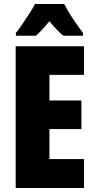

<svg xmlns="http://www.w3.org/2000/svg" viewBox="-20 -947 483 967"><path d="M403 0H59V-714H403V-570H229V-441H390V-297H229V-146H403ZM303 -927Q337 -862 398 -781V-767H299Q269 -791 229 -840Q185 -787 161 -767H60V-781Q74 -798 93 -826Q112 -854 130 -882Q148 -910 156 -927Z"/></svg>

Font: Noto Sans Gurmukhi UI ExtraCondensed Black
Style: Regular
Weight: 900
Width: 2
Designer: Jelle Bosma - Monotype Design Team
Foundry: Monotype Imaging Inc.
Version: Version 2.004; ttfautohint (v1.8.4.7-5d5b)